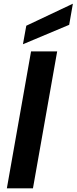

<svg xmlns="http://www.w3.org/2000/svg" viewBox="-20 -1018 414 1038"><path d="M17.1 0 147.9 -740.2H289.1L158.2 0ZM122.1 -878.9 374 -998 354 -883.8 104 -778.8Z"/></svg>

Font: SVN-Poppins SemiBold
Style: Italic
Weight: 600
Italic angle: -10°
Designer: Ninad Kale (Devanagari), Jonny Pinhorn (Latin)
Foundry: Indian Type Foundry
Version: Version 3.002 2017